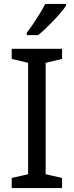

<svg xmlns="http://www.w3.org/2000/svg" viewBox="-20 -964 379 984"><path d="M298 0H40V-52L124 -71V-642L40 -662V-714H298V-662L214 -642V-71L298 -52ZM318 -934Q309 -920 292 -900Q275 -880 254.5 -858.5Q234 -837 213.5 -817.5Q193 -798 175 -784H117V-796Q132 -815 149.5 -841Q167 -867 184 -894.5Q201 -922 212 -944H318Z"/></svg>

Font: Noto Sans Gunjala Gondi
Style: Regular
Weight: 400
Designer: Ek Type
Foundry: Ek Type
Version: Version 1.004